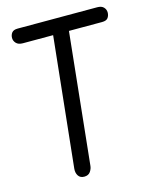

<svg xmlns="http://www.w3.org/2000/svg" viewBox="-116 -849 735 927"><g transform="rotate(-15 251.5 -386.0)"><path d="M189 1Q169 1 159.5 -13.5Q150 -28 152 -49L224 -734H303L231 -44Q230 -28 220 -13.5Q210 1 189 1ZM25 -736Q25 -751 33.5 -762Q42 -773 63 -773H461Q482 -773 492.5 -762Q503 -751 503 -736Q503 -721 495 -709.5Q487 -698 465 -698H69Q47 -698 36 -709.5Q25 -721 25 -736Z"/></g></svg>

Font: Edu NSW ACT Foundation Medium
Style: Regular
Weight: 500
Version: Version 1.003